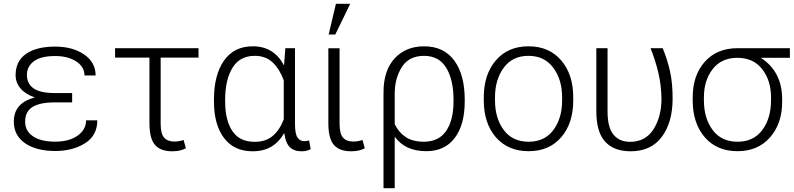

<svg xmlns="http://www.w3.org/2000/svg" viewBox="-20 -780 4150 1003"><path d="M52.2 -145Q52.2 -193.4 79.1 -224.6Q106 -255.9 159.7 -270.5V-272Q112.3 -288.1 86.9 -318.4Q61.5 -348.6 61.5 -387.7Q61.5 -460.4 116 -498.5Q170.4 -536.6 268.6 -536.6Q358.9 -536.6 419.2 -495.6Q479.5 -454.6 479.5 -385.7H421.4Q421.4 -431.2 377.9 -459.2Q334.5 -487.3 268.6 -487.3Q193.4 -487.3 157 -460Q120.6 -432.6 120.6 -388.7Q120.6 -342.8 155.3 -318.4Q189.9 -293.9 266.6 -293.9H356.9V-245.1H266.6Q187.5 -245.1 149.4 -220.9Q111.3 -196.8 111.3 -144Q111.3 -96.2 152.1 -68.1Q192.9 -40 268.6 -40Q341.3 -40 385.5 -71.5Q429.7 -103 429.7 -151.4H488.3Q488.3 -71.8 423.8 -31.5Q359.4 8.8 268.6 8.8Q170.4 8.8 111.3 -31.5Q52.2 -71.8 52.2 -145Z M1017.1 -479H819.3V-133.8Q819.3 -81.1 837.6 -60.8Q856 -40.5 890.1 -40.5Q903.3 -40.5 914.3 -42.5Q925.3 -44.4 939 -48.8L951.2 -5.4Q934.1 3.4 917 6.8Q899.9 10.3 879.4 10.3Q818.4 10.3 789.6 -23.2Q760.7 -56.6 760.7 -136.2V-479H581.1V-528.3H1017.1Z M1521 -528.3V-133.8Q1521 -82 1533.7 -62.3Q1546.4 -42.5 1570.3 -42.5Q1576.7 -42.5 1582 -43.5Q1587.4 -44.4 1594.7 -46.4L1603 -1Q1591.3 5.4 1580.1 7.8Q1568.8 10.3 1555.2 10.3Q1515.6 10.3 1493.7 -11.7Q1471.7 -33.7 1465.3 -83.5L1463.9 -84Q1438 -38.1 1397.5 -13.9Q1356.9 10.3 1299.3 10.3Q1202.6 10.3 1150.1 -59.3Q1097.7 -128.9 1097.7 -249.5V-259.8Q1097.7 -388.7 1150.1 -463.4Q1202.6 -538.1 1300.3 -538.1Q1356.9 -538.1 1397 -512.9Q1437 -487.8 1462.4 -440.4H1463.9L1470.7 -528.3ZM1156.2 -249.5Q1156.2 -151.9 1193.8 -95.5Q1231.4 -39.1 1310.1 -39.1Q1368.2 -39.1 1404.5 -69.8Q1440.9 -100.6 1462.4 -156.7V-359.9Q1441.4 -418 1405 -453.1Q1368.7 -488.3 1311 -488.3Q1232.4 -488.3 1194.3 -425.5Q1156.2 -362.8 1156.2 -259.8Z M1753.9 -527.8V-133.8Q1753.9 -81.1 1772.2 -60.8Q1790.5 -40.5 1824.7 -40.5Q1837.9 -40.5 1848.9 -42.5Q1859.9 -44.4 1873.5 -48.8L1885.7 -5.4Q1868.7 3.4 1851.6 6.8Q1834.5 10.3 1814 10.3Q1752.9 10.3 1724.1 -23.2Q1695.3 -56.6 1695.3 -136.2V-527.8ZM1734.9 -760.3H1809.6L1731.4 -599.6H1696.8Z M2407.7 -249.5Q2407.7 -128.4 2355.5 -59.3Q2303.2 9.8 2207 9.8Q2151.4 9.8 2110.8 -9Q2070.3 -27.8 2043.5 -64L2042 -63.5V203.1H1983.4V-292.5H1983.9L1983.4 -296.9Q1983.4 -413.1 2042.2 -475.6Q2101.1 -538.1 2195.3 -538.1Q2298.3 -538.1 2353 -463.9Q2407.7 -389.6 2407.7 -259.8ZM2349.1 -259.8Q2349.1 -362.8 2311.3 -425.5Q2273.4 -488.3 2195.3 -488.3Q2116.2 -488.3 2079.1 -429.4Q2042 -370.6 2042 -291V-131.3Q2063 -87.9 2099.9 -63.7Q2136.7 -39.6 2193.8 -39.6Q2272 -39.6 2310.5 -95.9Q2349.1 -152.3 2349.1 -249.5Z M2507.3 -272Q2507.3 -391.1 2570.3 -464.6Q2633.3 -538.1 2740.7 -538.1Q2848.6 -538.1 2911.6 -464.6Q2974.6 -391.1 2974.6 -272V-255.9Q2974.6 -136.2 2911.9 -63.2Q2849.1 9.8 2741.7 9.8Q2633.3 9.8 2570.3 -63.2Q2507.3 -136.2 2507.3 -255.9ZM2565.9 -255.9Q2565.9 -162.1 2611.6 -100.8Q2657.2 -39.6 2741.7 -39.6Q2825.2 -39.6 2870.8 -100.8Q2916.5 -162.1 2916.5 -255.9V-272Q2916.5 -363.8 2870.4 -426Q2824.2 -488.3 2740.7 -488.3Q2656.7 -488.3 2611.3 -426Q2565.9 -363.8 2565.9 -272Z M3153.8 -528.3V-197.8Q3153.8 -114.3 3184.8 -76.7Q3215.8 -39.1 3271.5 -39.1Q3352.1 -39.1 3393.8 -104.7Q3435.5 -170.4 3435.5 -263.7Q3434.6 -333.5 3419.7 -397.7Q3404.8 -461.9 3378.4 -528.3H3441.9Q3466.3 -468.8 3480 -408.4Q3493.7 -348.1 3493.7 -264.6Q3493.7 -141.6 3437.7 -65.7Q3381.8 10.3 3273.9 10.3Q3187.5 10.3 3141.4 -39.8Q3095.2 -89.8 3095.2 -198.7V-528.3Z M4106.4 -478H3956.1V-476.6Q4008.8 -443.4 4037.4 -389.2Q4065.9 -335 4065.9 -263.2V-247.1Q4065.9 -134.8 4002.7 -62.5Q3939.5 9.8 3833 9.8Q3724.6 9.8 3661.6 -63.2Q3598.6 -136.2 3598.6 -255.9V-272Q3598.6 -385.7 3661.4 -456.8Q3724.1 -527.8 3831.5 -528.3H4106.4ZM3657.2 -255.9Q3657.2 -162.1 3702.9 -100.8Q3748.5 -39.6 3833 -39.6Q3916.5 -39.6 3962.2 -100.8Q4007.8 -162.1 4007.8 -255.9V-272Q4007.8 -359.4 3961.7 -418.7Q3915.5 -478 3832 -478H3831.5Q3748 -477.5 3702.6 -418.5Q3657.2 -359.4 3657.2 -272Z"/></svg>

Font: Roboto Web
Style: Light
Weight: 300
Designer: Google
Version: Version 1.200310; 2013